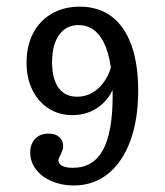

<svg xmlns="http://www.w3.org/2000/svg" viewBox="-20 -447 505 588"><path d="M72.6 20.2Q72.6 -6.5 87.9 -22.2Q103.2 -37.9 129 -37.9Q149.2 -37.9 161.3 -27.4Q173.4 -16.9 173.4 0.8Q173.4 8.1 170.6 14.9Q167.7 21.8 165.3 27.4Q162.9 31.5 160.9 35.9Q158.9 40.3 158.9 44.4Q158.9 54.8 170.6 60.9Q182.3 66.9 203.2 66.9Q265.3 66.9 295.2 12.5Q325 -41.9 325 -154Q325 -261.3 298.4 -315.7Q271.8 -370.2 220.2 -370.2Q182.3 -370.2 160.9 -339.9Q139.5 -309.7 139.5 -256.5Q139.5 -205.6 159.3 -178.2Q179 -150.8 216.1 -150.8Q256.5 -150.8 286.3 -181.5Q316.1 -212.1 325 -262.9L334.7 -203.2Q325 -154 288.3 -124.2Q251.6 -94.4 201.6 -94.4Q160.5 -94.4 128.6 -114.9Q96.8 -135.5 79 -171.8Q61.3 -208.1 61.3 -254.8Q61.3 -306.5 81.5 -345.2Q101.6 -383.9 138.7 -405.2Q175.8 -426.6 224.2 -426.6Q281.5 -426.6 321.4 -396.8Q361.3 -366.9 382.3 -309.3Q403.2 -251.6 403.2 -169.4Q403.2 -80.6 379 -15.3Q354.8 50 310.5 85.5Q266.1 121 205.6 121Q168.5 121 137.9 107.7Q107.3 94.4 89.9 71.4Q72.6 48.4 72.6 20.2Z"/></svg>

Font: Playfair Micro SmCond SmLight
Style: Regular
Weight: 360
Width: 4
Designer: Claus Eggers Sørensen
Foundry: Claus Eggers Sørensen
Version: Version 2.100;Glyphs 3.2 (3219)